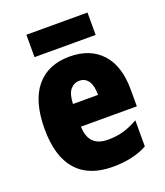

<svg xmlns="http://www.w3.org/2000/svg" viewBox="-137 -825 797 927"><g transform="rotate(-20 261.5 -361.0)"><path d="M267 -562Q372 -562 431.5 -497.5Q491 -433 491 -310V-225H204Q206 -121 306 -121Q349 -121 384.5 -131Q420 -141 461 -164V-30Q390 10 283 10Q161 10 98 -61.5Q35 -133 35 -274Q35 -416 95.5 -489Q156 -562 267 -562ZM272 -436Q244 -436 225.5 -414Q207 -392 205 -341H334Q334 -389 317.5 -412.5Q301 -436 272 -436ZM422 -732V-617H108V-732Z"/></g></svg>

Font: Noto Sans Thai Cond Blk
Style: Regular
Weight: 900
Width: 3
Designer: Monotype Design Team
Foundry: Monotype Imaging Inc.
Version: Version 2.002; ttfautohint (v1.8.4.7-5d5b)